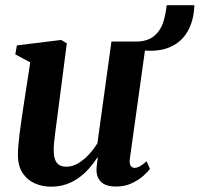

<svg xmlns="http://www.w3.org/2000/svg" viewBox="-20 -709 769 740"><path d="M176.5 10.5Q144 10.5 115.2 -1.8Q86.5 -14 68 -40.8Q49.5 -67.5 49 -111Q49 -128 50.8 -149.2Q52.5 -170.5 55.5 -194Q58.5 -217.5 62 -241.2Q65.5 -265 68.5 -286L96.5 -468.5L39 -499.5L45 -534L215.5 -555L237.5 -542L204.5 -287Q202 -266.5 199 -244.2Q196 -222 193.2 -201Q190.5 -180 188.8 -162.5Q187 -145 187 -133.5Q187 -109 192.2 -94.2Q197.5 -79.5 208.5 -73Q219.5 -66.5 236.5 -66.5Q259 -66.5 281 -79.5Q303 -92.5 322.2 -113.2Q341.5 -134 355.5 -157L409.5 -549H543.5L480.5 -97.5Q478 -79 483.5 -70.5Q489 -62 498.5 -62Q507.5 -62 518 -67.5Q528.5 -73 545 -87.5L558 -58.5Q551 -48 533 -31.8Q515 -15.5 488 -2.8Q461 10 427 10Q390 10 372 -5.8Q354 -21.5 352 -47.5Q351.5 -50.5 351.8 -56.8Q352 -63 353 -70.8Q354 -78.5 355 -86.5Q356 -94.5 357 -101.5L355.5 -102Q342 -81.5 324.5 -61.2Q307 -41 285 -24.8Q263 -8.5 236 1Q209 10.5 176.5 10.5ZM622.5 -689H729Q727.5 -630 702.5 -586.8Q677.5 -543.5 627.8 -524.5Q578 -505.5 501 -519L498 -548Q547.5 -548.5 573 -569.5Q598.5 -590.5 608.8 -622.5Q619 -654.5 622.5 -689Z"/></svg>

Font: Merriweather 48pt
Style: Bold Italic
Weight: 700
Italic angle: -7.8°
Version: Version 2.101